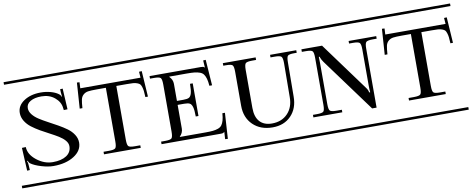

<svg xmlns="http://www.w3.org/2000/svg" viewBox="-71 -984 3102 1261"><g transform="rotate(-10 1480.0 -354.0)"><path d="M-8.8 -708H445.8V-690.9H-8.8ZM-8.8 -17.1H445.8V0H-8.8ZM411.1 -231.9Q411.1 -177.7 356.7 -143.3Q302.2 -108.9 219.2 -108.9Q183.6 -108.9 139.2 -122.3Q94.7 -135.7 70.8 -152.8Q62.5 -158.7 57.1 -172.9L53.2 -170.9Q59.1 -157.2 59.1 -143.1L61 -109.9L43 -108.9L35.2 -262.2L61 -263.2Q62.5 -213.9 112.5 -174.3Q162.6 -134.8 219.2 -134.8Q277.3 -134.8 310.8 -157Q344.2 -179.2 344.2 -219.2Q344.2 -239.3 328.6 -257.6Q313 -275.9 288.1 -291.3Q263.2 -306.6 232.9 -322.3Q202.6 -337.9 172.4 -355.2Q142.1 -372.6 117.2 -391.6Q92.3 -410.6 76.7 -436Q61 -461.4 61 -490.2Q61 -538.1 106.2 -568.6Q151.4 -599.1 219.2 -599.1Q253.4 -599.1 284.7 -590.6Q315.9 -582 335 -567.9Q346.7 -559.6 351.1 -546.9L353 -547.9Q350.1 -568.4 350.1 -576.2L349.1 -598.1L366.2 -599.1L374 -460L349.1 -459L347.2 -473.1Q343.3 -513.7 307.6 -543.5Q272 -573.2 219.2 -573.2Q173.8 -573.2 146 -557.1Q118.2 -541 118.2 -512.2Q118.2 -490.2 134.3 -469.7Q150.4 -449.2 176.3 -432.6Q202.1 -416 233.4 -399.4Q264.6 -382.8 295.9 -365.2Q327.1 -347.7 353 -328.9Q378.9 -310.1 395 -284.9Q411.1 -259.8 411.1 -231.9Z M427.7 -708H934.6V-690.9H427.7ZM427.7 -17.1H934.6V0H427.7ZM480.5 -581.1H882.3L879.4 -621.1L897.5 -622.1L908.7 -450.2H891.6Q890.1 -477.1 888.7 -491Q887.2 -504.9 882.6 -519Q877.9 -533.2 872.3 -538.6Q866.7 -543.9 854.2 -548.6Q841.8 -553.2 826.9 -554.2Q812 -555.2 786.6 -555.2H716.3V-196.8Q716.3 -161.6 724.9 -152.8Q733.4 -144 768.6 -144H803.7V-127H558.6V-144H593.8Q628.9 -144 637.7 -152.8Q646.5 -161.6 646.5 -196.8V-555.2H585.4Q547.4 -555.2 528.3 -552.5Q509.3 -549.8 495.8 -537.8Q482.4 -525.9 478.3 -506.8Q474.1 -487.8 471.7 -450.2H453.6L465.3 -622.1L482.4 -621.1Z M942.4 -581.1H1283.2Q1295.4 -581.1 1299.6 -579.8Q1303.7 -578.6 1309.1 -573.2H1310.1L1307.1 -621.1L1324.2 -622.1L1336.4 -450.2H1318.4Q1316.4 -479 1311 -497.6Q1305.7 -516.1 1297.1 -527.8Q1288.6 -539.6 1272.2 -545.4Q1255.9 -551.3 1237.1 -553.2Q1218.3 -555.2 1187.5 -555.2H1069.3V-553.2Q1091.3 -531.2 1091.3 -502.9V-389.2H1134.3Q1159.2 -389.2 1171.1 -395Q1183.1 -400.9 1189.2 -421.4Q1195.3 -441.9 1195.3 -484.9H1213.4V-267.1H1195.3Q1195.3 -310.1 1189.2 -330.6Q1183.1 -351.1 1171.1 -356.9Q1159.2 -362.8 1134.3 -362.8H1091.3V-205.1Q1091.3 -176.8 1069.3 -154.8V-152.8H1240.2Q1271 -152.8 1289.8 -154.8Q1308.6 -156.7 1325 -162.6Q1341.3 -168.5 1349.9 -180.2Q1358.4 -191.9 1363.8 -210.4Q1369.1 -229 1371.1 -257.8H1388.2L1377.4 -85.9L1359.4 -86.9L1362.3 -134.8H1361.3Q1356.4 -129.9 1351.6 -128.4Q1346.7 -127 1334.5 -127H942.4V-144H969.2Q1004.4 -144 1012.9 -152.8Q1021.5 -161.6 1021.5 -196.8V-511.2Q1021.5 -546.4 1012.9 -555.2Q1004.4 -564 969.2 -564H942.4ZM916.5 -708H1423.3V-690.9H916.5ZM916.5 -17.1H1423.3V0H916.5Z M1405.3 -708H1947.3V-690.9H1405.3ZM1405.3 -17.1H1947.3V0H1405.3ZM1431.2 -581.1H1649.9V-564H1624Q1588.9 -564 1580.1 -555.2Q1571.3 -546.4 1571.3 -511.2V-257.8Q1571.3 -197.8 1599.6 -166.3Q1627.9 -134.8 1681.2 -134.8Q1746.1 -134.8 1785.6 -176Q1825.2 -217.3 1825.2 -284.2L1827.1 -511.2Q1827.1 -546.4 1818.1 -555.2Q1809.1 -564 1773.9 -564H1746.1V-581.1H1920.9V-564H1904.3Q1869.6 -564 1861.3 -555.4Q1853 -546.9 1853 -511.2L1851.1 -284.2Q1851.1 -205.6 1804.4 -157.2Q1757.8 -108.9 1681.2 -108.9Q1600.1 -108.9 1550.5 -157.2Q1501 -205.6 1501 -284.2V-511.2Q1501 -546.4 1492.7 -555.2Q1484.4 -564 1449.2 -564H1431.2Z M1929.2 -708H2480V-690.9H1929.2ZM1929.2 -17.1H2480V0H1929.2ZM1955.1 -581.1H2092.8L2327.1 -261.2Q2343.8 -239.7 2343.8 -225.1H2351.1Q2349.1 -244.6 2349.1 -267.1V-511.2Q2349.1 -546.4 2340.1 -555.2Q2331.1 -564 2295.9 -564H2270V-581.1H2454.1V-564H2428.2Q2393.1 -564 2384 -555.2Q2375 -546.4 2375 -511.2V-118.2H2345.2L2084 -474.1Q2078.1 -481.9 2073.5 -490.7Q2068.8 -499.5 2066.9 -504.9Q2064.9 -510.3 2064.9 -512.2H2059.1Q2060.1 -501 2060.1 -470.2V-196.8Q2060.1 -161.6 2068.8 -152.8Q2077.6 -144 2112.8 -144H2147.9V-127H1955.1V-144H1981.9Q2017.1 -144 2025.6 -152.8Q2034.2 -161.6 2034.2 -196.8V-511.2Q2034.2 -546.4 2025.6 -555.2Q2017.1 -564 1981.9 -564H1955.1Z M2461.9 -708H2968.8V-690.9H2461.9ZM2461.9 -17.1H2968.8V0H2461.9ZM2514.6 -581.1H2916.5L2913.6 -621.1L2931.6 -622.1L2942.9 -450.2H2925.8Q2924.3 -477.1 2922.9 -491Q2921.4 -504.9 2916.7 -519Q2912.1 -533.2 2906.5 -538.6Q2900.9 -543.9 2888.4 -548.6Q2876 -553.2 2861.1 -554.2Q2846.2 -555.2 2820.8 -555.2H2750.5V-196.8Q2750.5 -161.6 2759 -152.8Q2767.6 -144 2802.7 -144H2837.9V-127H2592.8V-144H2627.9Q2663.1 -144 2671.9 -152.8Q2680.7 -161.6 2680.7 -196.8V-555.2H2619.6Q2581.5 -555.2 2562.5 -552.5Q2543.5 -549.8 2530 -537.8Q2516.6 -525.9 2512.5 -506.8Q2508.3 -487.8 2505.9 -450.2H2487.8L2499.5 -622.1L2516.6 -621.1Z"/></g></svg>

Font: FoglihtenFr02
Style: Regular
Weight: 500
Version: Version 0.68